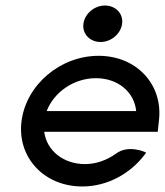

<svg xmlns="http://www.w3.org/2000/svg" viewBox="-20 -664 597 695"><path d="M344 -512C382 -512 417 -541 422 -578C427 -615 398 -644 360 -644C322 -644 287 -615 282 -578C277 -541 306 -512 344 -512ZM551 -187 555 -225C572 -356 476 -462 337 -462C198 -462 75 -357 58 -226C41 -95 139 11 278 11C369 11 453 -36 505 -106L509 -111L504 -114C504 -114 444 -141 400 -108C368 -85 329 -70 288 -70C209 -70 149 -119 140 -187ZM149 -262C175 -330 247 -381 327 -381C407 -381 466 -331 473 -262Z"/></svg>

Font: Charger
Style: BdIt
Weight: 400
Designer: Jasper
Foundry: Cannot Into Space Fonts
Version: Version 0.98